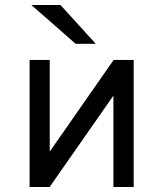

<svg xmlns="http://www.w3.org/2000/svg" viewBox="-20 -752 656 772"><path d="M99 0V-511H180V-142.5L437 -511H517.5V0H436V-367.5L179.5 0ZM284 -576 106 -732H223L365 -576Z"/></svg>

Font: Overpass Mono
Style: Regular
Weight: 400
Designer: Delve Withrington, Dave Bailey
Foundry: Delve Fonts LLC
Version: Version 4.000